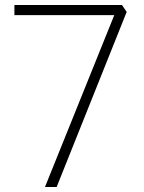

<svg xmlns="http://www.w3.org/2000/svg" viewBox="-20 -753 578 773"><path d="M161 0 440 -692H38V-733H471L490 -705L208 0Z"/></svg>

Font: Exo Thin ExtraLight
Style: Regular
Weight: 250
Version: Version 2.000